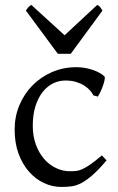

<svg xmlns="http://www.w3.org/2000/svg" viewBox="-20 -740 477 775"><path d="M410.2 -92.8Q378.4 -55.2 354.2 -33.9Q330.1 -12.7 309.6 -1.7Q289.1 9.3 269.5 12Q250 14.6 227.1 14.6Q191.4 14.6 157.5 -1.2Q123.5 -17.1 97.2 -46.9Q70.8 -76.7 54.9 -119.6Q39.1 -162.6 39.1 -216.8Q39.1 -269.5 58.3 -315.4Q77.6 -361.3 111.1 -395.3Q144.5 -429.2 189.9 -449Q235.4 -468.8 288.1 -468.8Q304.2 -468.8 321 -466.1Q337.9 -463.4 353.3 -458.3Q368.7 -453.1 381.6 -446Q394.5 -439 402.8 -430.2Q403.8 -424.3 401.4 -413.6Q398.9 -402.8 394.5 -390.9Q390.1 -378.9 384.8 -367.9Q379.4 -356.9 375 -350.1L356.9 -355Q353 -363.8 344.2 -374Q335.4 -384.3 321.5 -393.6Q307.6 -402.8 288.3 -408.9Q269 -415 244.1 -415Q218.3 -415 194.6 -403.6Q170.9 -392.1 152.6 -369.1Q134.3 -346.2 123.3 -312Q112.3 -277.8 112.3 -231.9Q112.3 -190.4 124.8 -156.5Q137.2 -122.6 158 -98.6Q178.7 -74.7 205.8 -61.8Q232.9 -48.8 262.2 -48.8Q275.9 -48.8 287.6 -50Q299.3 -51.3 313.2 -57.6Q327.1 -64 345.5 -76.7Q363.8 -89.4 391.1 -112.8ZM265.6 -522.9H213.4L84.5 -697.3Q87.9 -702.1 90.3 -705.6Q92.8 -709 95 -711.4Q97.2 -713.9 99.9 -715.8Q102.5 -717.8 106.4 -720.2L240.7 -597.7L372.6 -720.2Q380.9 -715.8 384.3 -711.4Q387.7 -707 393.6 -697.3Z"/></svg>

Font: Noto Serif Devanagari
Style: Regular
Weight: 400
Designer: Monotype Design Team
Foundry: Monotype Imaging Inc.
Version: Version 1.01